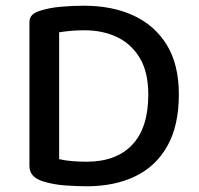

<svg xmlns="http://www.w3.org/2000/svg" viewBox="-20 -640 696 672"><path d="M499 -309Q499 -193 443 -133.5Q387 -74 283 -74Q258 -74 233 -76Q208 -78 187 -83V-527Q206 -530 227.5 -532Q249 -534 276 -534Q339 -534 389 -510.5Q439 -487 469 -437.5Q499 -388 499 -309ZM606 -309Q606 -414 564 -482.5Q522 -551 447.5 -585.5Q373 -620 274 -620Q235 -620 194 -616.5Q153 -613 119 -602Q102 -597 92.5 -587.5Q83 -578 83 -561V-59Q83 -21 128 -6Q165 6 208 9Q251 12 283 12Q381 12 453.5 -23Q526 -58 566 -129.5Q606 -201 606 -309Z"/></svg>

Font: Baloo Bhaijaan 2 Medium
Style: Regular
Weight: 500
Designer: Sanskriti Dholi, Noopur Datye and Ek Type
Foundry: Ek Type
Version: Version 1.701